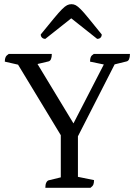

<svg xmlns="http://www.w3.org/2000/svg" viewBox="-20 -899 645 919"><path d="M317 -176 57 -605 86 -585 3 -604Q3 -618 7 -626Q11 -634 22 -641H228Q228 -625 224 -616Q220 -607 212 -605L136 -587L149 -610L347 -283L317 -280L485 -606L493 -587L411 -604Q411 -618 414.5 -626Q418 -634 429 -641H602Q602 -625 598 -616Q594 -607 586 -605L521 -589L539 -611ZM197 0Q197 -16 201.5 -25Q206 -34 213 -36L287 -54L271 -31V-275H353V-36L336 -56L430 -37Q430 -24 427 -16Q424 -8 413 0ZM322 -879Q333 -879 342.5 -874Q352 -869 366.5 -854.5Q381 -840 404.5 -811Q428 -782 467 -734Q467 -725 461.5 -719Q456 -713 445 -713L310 -820H332L197 -713Q187 -713 181 -719Q175 -725 175 -734Q214 -782 238 -811Q262 -840 276.5 -854.5Q291 -869 301 -874Q311 -879 322 -879Z"/></svg>

Font: Pitagon Serif
Style: Regular
Weight: 400
Designer: Travis Tran
Foundry: Pitagon
Version: Version 1.000;gftools[0.9.26]